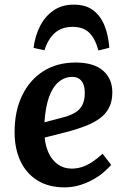

<svg xmlns="http://www.w3.org/2000/svg" viewBox="-20 -795 545 829"><path d="M306 -525Q385 -525 425 -490Q465 -455 465 -396Q465 -358 451 -330.5Q437 -303 411 -284Q385 -265 350.5 -251.5Q316 -238 275 -227L173 -201Q176 -165 190 -134.5Q204 -104 229.5 -85.5Q255 -67 290 -67Q312 -67 334 -74Q356 -81 378 -95.5Q400 -110 423 -131L460 -83Q446 -67 426 -50Q406 -33 379.5 -18.5Q353 -4 322.5 5Q292 14 258 14Q191 14 142.5 -15.5Q94 -45 68.5 -99Q43 -153 43 -225Q43 -315 75.5 -382.5Q108 -450 167 -487.5Q226 -525 306 -525ZM346 -394Q346 -415 340.5 -430Q335 -445 323 -454Q311 -463 292 -463Q259 -463 233 -441Q207 -419 191.5 -375.5Q176 -332 172 -267L252 -288Q283 -296 304 -308.5Q325 -321 335.5 -341.5Q346 -362 346 -394ZM298 -775Q350 -775 382 -751Q414 -727 431 -685Q448 -643 452 -589L405 -577Q390 -631 364 -655Q338 -679 294 -679Q246 -679 216.5 -652.5Q187 -626 172 -578L125 -588Q131 -639 152.5 -681.5Q174 -724 210.5 -749.5Q247 -775 298 -775Z"/></svg>

Font: Literata 18pt SemiBold
Style: Italic
Weight: 600
Italic angle: -2°
Designer: Latin by Veronika Burian and Jose Scaglione. Greek by Irene Vlachou. Cyrillic by Vera Evstafieva
Foundry: TypeTogether
Version: Version 3.103;gftools[0.9.29]